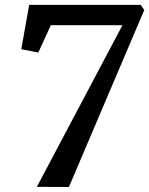

<svg xmlns="http://www.w3.org/2000/svg" viewBox="-20 -763 609 784"><path d="M480 -660H187.5L136.5 -548.5L67 -562L99 -743H554.5L569 -722L261.5 0.5L130.5 0Z"/></svg>

Font: Merriweather 24pt Medium
Style: Italic
Weight: 500
Italic angle: -7.8°
Version: Version 2.101